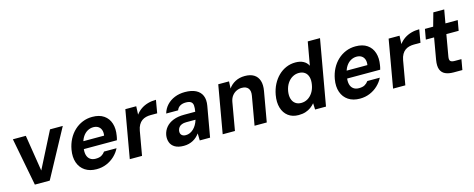

<svg xmlns="http://www.w3.org/2000/svg" viewBox="-35 -1375 5039 2042"><g transform="rotate(-15 2485.0 -354.0)"><path d="M165.1 0 64.1 -526H206.5L269.7 -127.3L473 -526H613.5L328.9 0Z M844 12Q768.7 12 717.5 -22Q666.3 -56 645 -117.1Q623.8 -178.2 637.8 -258.3Q648.8 -319.7 675.3 -370.8Q701.9 -421.9 742.2 -459.6Q782.4 -497.2 832.6 -517.6Q882.7 -538 940.2 -538Q1018 -538 1067.1 -504Q1116.2 -470 1134.8 -410.9Q1153.5 -351.9 1140.3 -276.9Q1139.3 -266.9 1136.4 -255.1Q1133.6 -243.3 1130 -229.9H728.8L743.3 -312.5H1011.3Q1017 -349.9 1007.1 -375.8Q997.2 -401.7 975.4 -415.3Q953.6 -428.9 922.1 -428.9Q888.3 -428.9 857.6 -411.6Q826.9 -394.3 804.9 -360.2Q782.8 -326.1 773 -273.7L768 -244.5Q760.5 -199.6 768.9 -166.8Q777.4 -134.1 801.2 -116.2Q825 -98.3 861.9 -98.3Q902.6 -98.3 926.3 -111.9Q950 -125.4 966.7 -149H1104.2Q1081.9 -103.9 1043.2 -67.1Q1004.4 -30.3 953.8 -9.2Q903.2 12 844 12Z M1210.2 0 1302.2 -526H1422.2L1418.2 -434.7Q1444 -468.9 1477.8 -491.8Q1511.6 -514.6 1553 -526.3Q1594.5 -538 1642.4 -538L1618 -395.5H1544.9Q1518.4 -395.5 1493.6 -389.2Q1468.8 -383 1448.3 -368.2Q1427.8 -353.5 1413.1 -328Q1398.4 -302.6 1391.5 -264.4L1345.2 0Z M1803.9 12Q1742.9 12 1706.6 -9.6Q1670.3 -31.2 1657.1 -67.9Q1643.8 -104.5 1650.8 -147.5Q1659.6 -194.8 1689.7 -230.7Q1719.7 -266.6 1770.4 -286.8Q1821.1 -307 1891.6 -307H2013.2Q2020.4 -348.6 2018 -375.3Q2015.5 -401.9 1997.3 -415.1Q1979.2 -428.3 1940.1 -428.3Q1903.9 -428.3 1878.1 -413.4Q1852.4 -398.6 1841.1 -368.6H1709.9Q1724.9 -420.6 1760.1 -458.5Q1795.3 -496.3 1846.7 -517.2Q1898 -538 1959.7 -538Q2032.4 -538 2079.5 -514.3Q2126.6 -490.5 2145.8 -445.3Q2165 -400.1 2153.4 -334.6L2094.4 0H1980.7L1979 -77.7Q1964.4 -57.9 1946.5 -41.4Q1928.6 -25 1906.5 -13Q1884.5 -1.1 1858.7 5.5Q1833 12 1803.9 12ZM1853.7 -92.4Q1877.3 -92.4 1899.1 -102.1Q1920.8 -111.9 1939.1 -129.4Q1957.4 -147 1970.9 -170.2Q1984.4 -193.4 1992.6 -220.2L1993.4 -224.4H1892.3Q1862.9 -224.4 1842.5 -216.2Q1822.1 -208 1810.7 -193.2Q1799.3 -178.5 1795.4 -159.1Q1790.2 -127.2 1806.3 -109.8Q1822.3 -92.4 1853.7 -92.4Z M2233.2 0 2325.2 -526H2444L2439.9 -448.3Q2468.7 -489.8 2514.7 -513.9Q2560.6 -538 2620 -538Q2680.9 -538 2719.8 -513.7Q2758.7 -489.3 2773.5 -442.8Q2788.4 -396.4 2776.4 -329.1L2718.5 0H2584.1L2639.4 -316.6Q2648.4 -367.9 2626.6 -396.1Q2604.8 -424.4 2555.6 -424.4Q2524.8 -424.4 2496.7 -410.9Q2468.6 -397.3 2448.7 -371.3Q2428.9 -345.3 2421.8 -307.3L2368.2 0Z M3067.6 12Q2999.9 12 2954.2 -22.5Q2908.4 -57.1 2890.3 -118.1Q2872.2 -179.1 2886.2 -258.1Q2897.2 -319.9 2923.5 -371.1Q2949.8 -422.2 2988.1 -459.6Q3026.3 -497 3074.4 -517.5Q3122.5 -538 3176.7 -538Q3227.6 -538 3263.4 -519.2Q3299.3 -500.3 3317.2 -464.1L3362.7 -720H3497.7L3370.7 0H3250.7L3247.7 -69.9Q3229.3 -47.9 3204.2 -29.1Q3179.2 -10.3 3145.5 0.8Q3111.8 12 3067.6 12ZM3127.3 -105.5Q3166.8 -105.5 3199.3 -124.8Q3231.8 -144 3254.7 -179.5Q3277.6 -215.1 3285.7 -263Q3294.3 -311.5 3284.4 -347.1Q3274.4 -382.6 3248.4 -401.5Q3222.3 -420.5 3182.9 -420.5Q3145.3 -420.5 3112.3 -401.5Q3079.3 -382.6 3056.1 -347.3Q3033 -312.1 3024.3 -263.6Q3016.3 -215.7 3026.9 -179.8Q3037.6 -144 3063.6 -124.8Q3089.7 -105.5 3127.3 -105.5Z M3743 12Q3667.7 12 3616.5 -22Q3565.3 -56 3544 -117.1Q3522.8 -178.2 3536.8 -258.3Q3547.8 -319.7 3574.3 -370.8Q3600.9 -421.9 3641.2 -459.6Q3681.4 -497.2 3731.6 -517.6Q3781.7 -538 3839.2 -538Q3917 -538 3966.1 -504Q4015.2 -470 4033.8 -410.9Q4052.5 -351.9 4039.3 -276.9Q4038.3 -266.9 4035.4 -255.1Q4032.6 -243.3 4029 -229.9H3627.8L3642.3 -312.5H3910.3Q3916 -349.9 3906.1 -375.8Q3896.2 -401.7 3874.4 -415.3Q3852.6 -428.9 3821.1 -428.9Q3787.3 -428.9 3756.6 -411.6Q3725.9 -394.3 3703.9 -360.2Q3681.8 -326.1 3672 -273.7L3667 -244.5Q3659.5 -199.6 3667.9 -166.8Q3676.4 -134.1 3700.2 -116.2Q3724 -98.3 3760.9 -98.3Q3801.6 -98.3 3825.3 -111.9Q3849 -125.4 3865.7 -149H4003.2Q3980.9 -103.9 3942.2 -67.1Q3903.4 -30.3 3852.8 -9.2Q3802.2 12 3743 12Z M4109.2 0 4201.2 -526H4321.2L4317.2 -434.7Q4343 -468.9 4376.8 -491.8Q4410.6 -514.6 4452 -526.3Q4493.5 -538 4541.4 -538L4517 -395.5H4443.9Q4417.4 -395.5 4392.6 -389.2Q4367.8 -383 4347.3 -368.2Q4326.8 -353.5 4312.1 -328Q4297.4 -302.6 4290.5 -264.4L4244.2 0Z M4775.1 0Q4722.5 0 4685.9 -16.6Q4649.2 -33.3 4634.2 -71.8Q4619.2 -110.2 4630.3 -176.6L4671.6 -413.4H4580.8L4600.8 -526H4691.7L4732.7 -672.8H4852.6L4826.7 -526H4962.2L4942.1 -413.4H4806.6L4765.3 -175.4Q4759.7 -141.3 4771.9 -128.1Q4784.1 -114.8 4820.3 -114.8H4892.5L4872.4 0Z"/></g></svg>

Font: DM Sans 9pt
Style: Italic
Weight: 400
Italic angle: -10°
Designer: Colophon Foundry, Jonny Pinhorn
Foundry: Colophon Foundry
Version: Version 4.004